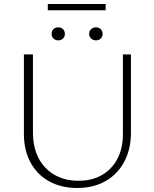

<svg xmlns="http://www.w3.org/2000/svg" viewBox="-20 -929 769 956"><path d="M364 7Q285 7 225 -26Q165 -59 132 -120Q99 -181 99 -262V-658H144V-270Q144 -197 171.5 -143Q199 -89 250.5 -59Q302 -29 371 -29Q439 -29 488.5 -58Q538 -87 565 -139Q592 -191 592 -261V-658H632V-269Q632 -186 598.5 -123.5Q565 -61 505 -27Q445 7 364 7ZM270 -728Q256 -728 246.5 -737Q237 -746 237 -760Q237 -775 246.5 -784Q256 -793 270 -793Q284 -793 293.5 -784Q303 -775 303 -760Q303 -746 293.5 -737Q284 -728 270 -728ZM458 -728Q444 -728 434 -737Q424 -746 424 -760Q424 -775 434 -784Q444 -793 458 -793Q472 -793 481.5 -784Q491 -775 491 -760Q491 -746 481.5 -737Q472 -728 458 -728ZM218 -878V-909H506V-878Z"/></svg>

Font: Ysabeau ExtraLight
Style: Regular
Weight: 250
Designer: Christian Thalmann (Catharsis Fonts)
Version: Version 2.002